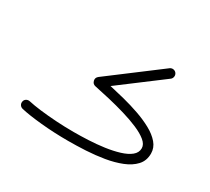

<svg xmlns="http://www.w3.org/2000/svg" viewBox="-119 -773 1087 993"><g transform="rotate(30 425.0 -276.5)"><path d="M423.3 -335Q464.8 -325.7 512.9 -313.5Q561 -301.3 607.9 -284.9Q654.8 -268.6 693.6 -247.3Q732.4 -226.1 755.9 -198.7Q779.3 -171.4 779.3 -136.7Q779.3 -94.2 753.2 -65.9Q727.1 -37.6 683.6 -20.3Q640.1 -2.9 586.9 5.9Q533.7 14.6 478.8 17.6Q423.8 20.5 375.5 20.5Q290 20.5 212.4 12.9Q134.8 5.4 88.9 -5.4Q77.6 -8.3 71.8 -17.3Q65.9 -26.4 68.4 -38.1Q70.8 -49.3 80.6 -54.9Q90.3 -60.5 102.5 -57.6Q129.9 -51.3 173.3 -45.9Q216.8 -40.5 269.5 -37.1Q322.3 -33.7 377 -33.7Q417.5 -33.7 464.4 -35.9Q511.2 -38.1 557.1 -44.4Q603 -50.8 640.9 -62.3Q678.7 -73.7 701.4 -92Q724.1 -110.4 724.1 -136.7Q724.1 -159.7 700 -179.7Q675.8 -199.7 635.7 -216.8Q595.7 -233.9 547.1 -248.3Q498.5 -262.7 448.5 -274.4Q398.4 -286.1 355.5 -294.9Q339.4 -298.3 335 -315.7Q330.6 -333 346.2 -344.7L641.6 -567.4Q651.4 -574.2 662.1 -572.3Q672.9 -570.3 679.2 -562Q686 -552.7 684.3 -541.5Q682.6 -530.3 674.3 -523.9Z"/></g></svg>

Font: Mikhak-FD Light
Style: Regular
Weight: 300
Designer: Amin Abedi
Version: Version 3.2